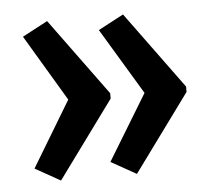

<svg xmlns="http://www.w3.org/2000/svg" viewBox="-39 -517 556 499"><g transform="rotate(-5 239.0 -267.0)"><path d="M446 -260 299 -59 233 -96 337 -267 233 -440 299 -475 446 -274ZM248 -260 101 -59 35 -96 138 -267 35 -440 101 -475 248 -274Z"/></g></svg>

Font: Noto Sans Sinhala ExtraCondensed Medium
Style: Regular
Weight: 500
Width: 2
Designer: Jelle Bosma - Monotype Design Team
Foundry: Monotype Imaging Inc.
Version: Version 2.006; ttfautohint (v1.8.4.7-5d5b)